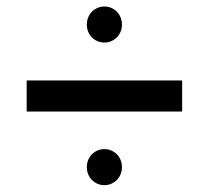

<svg xmlns="http://www.w3.org/2000/svg" viewBox="-20 -665 626 576"><path d="M60 -330.5V-423.6H526.4V-330.5ZM240.5 -163.6Q240.5 -175 244.5 -185Q248.6 -195 255.9 -202.3Q263.2 -209.5 272.7 -213.6Q282.3 -217.7 293.2 -217.7Q304.1 -217.7 313.6 -213.6Q323.2 -209.5 330.5 -202.3Q337.7 -195 341.8 -185Q345.9 -175 345.9 -163.6Q345.9 -152.3 341.8 -142.3Q337.7 -132.3 330.5 -125Q323.2 -117.7 313.6 -113.6Q304.1 -109.5 293.2 -109.5Q282.3 -109.5 272.7 -113.6Q263.2 -117.7 255.9 -125Q248.6 -132.3 244.5 -142.3Q240.5 -152.3 240.5 -163.6ZM293.2 -645.5Q304.1 -645.5 313.6 -641.4Q323.2 -637.3 330.5 -630Q337.7 -622.7 341.8 -612.7Q345.9 -602.7 345.9 -591.4Q345.9 -580 341.8 -570Q337.7 -560 330.5 -552.7Q323.2 -545.5 313.6 -541.4Q304.1 -537.3 293.2 -537.3Q282.3 -537.3 272.7 -541.4Q263.2 -545.5 255.9 -552.7Q248.6 -560 244.5 -570Q240.5 -580 240.5 -591.4Q240.5 -602.7 244.5 -612.7Q248.6 -622.7 255.9 -630Q263.2 -637.3 272.7 -641.4Q282.3 -645.5 293.2 -645.5Z"/></svg>

Font: Spartan MB SemBd
Style: Regular
Weight: 600
Designer: Matt Bailey, Mirko Velimirovic
Foundry: Matt Bailey
Version: Version 1.005